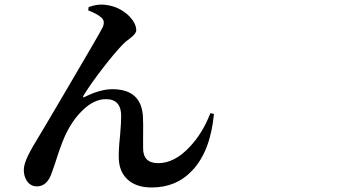

<svg xmlns="http://www.w3.org/2000/svg" viewBox="-20 -789 1540 847"><path d="M649.4 38.1Q580.1 38.1 542 2Q504.9 -32.2 503.9 -93.8Q502.9 -128.9 509.8 -192.4Q514.6 -248 514.6 -277.3Q514.6 -351.6 447.3 -351.6Q392.6 -351.6 339.8 -297.9Q294.9 -252.9 264.6 -184.6Q248 -147.5 224.6 -73.2Q212.9 -38.1 207 -22.5Q186.5 33.2 142.6 33.2Q116.2 33.2 99.6 10.7Q85 -10.7 85 -39.1Q85 -65.4 105.5 -106.4Q118.2 -132.8 155.3 -193.4Q178.7 -232.4 191.4 -253.9Q213.9 -293 282.2 -408.2Q414.1 -631.8 432.6 -668Q445.3 -695.3 427.7 -710.9Q408.2 -728.5 369.1 -743.2L371.1 -757.8Q413.1 -773.4 452.1 -766.6Q505.9 -758.8 545.9 -721.7Q581.1 -687.5 581.1 -655.3Q581.1 -640.6 552.7 -619.1Q532.2 -604.5 522.5 -593.8Q485.4 -555.7 431.6 -485.8Q377.9 -416 347.7 -366.2Q345.7 -361.3 347.2 -359.9Q348.6 -358.4 353.5 -361.3Q421.9 -395.5 475.6 -395.5Q601.6 -395.5 610.4 -278.3Q612.3 -246.1 611.3 -180.7Q611.3 -150.4 611.3 -134.8Q611.3 -69.3 677.7 -69.3Q750 -69.3 816.4 -140.6Q874 -201.2 908.2 -290L923.8 -286.1Q908.2 -122.1 829.1 -38.1Q758.8 38.1 649.4 38.1Z"/></svg>

Font: Bpmf GenYo Min B
Style: B
Weight: 700
Foundry: But Ko
Version: Version 1.320